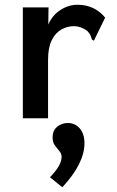

<svg xmlns="http://www.w3.org/2000/svg" viewBox="-20 -496 490 807"><path d="M76 -465H184L183 -393Q200 -432 234 -454Q268 -476 306 -476Q377 -476 422 -422L379 -334L375 -325L367 -329Q364 -337 361 -345.5Q358 -354 347 -366Q320 -386 291 -386Q263 -386 238 -372Q213 -358 197.5 -327Q182 -296 182 -245V1H76ZM242 291 190 249Q239 199 239 163Q239 150 229.5 139Q220 128 210.5 115Q201 102 201 81Q201 53 220 37Q239 21 265 21Q296 21 315.5 44Q335 67 335 106Q335 191 242 291Z"/></svg>

Font: Inconsolata SemiCondensed Bold
Style: Regular
Weight: 700
Width: 4
Monospace: yes
Designer: Raph Levien, Cyreal, Brenton Simpson
Foundry: Raph Levien, Cyreal, Google
Version: Version 3.001; ttfautohint (v1.8.2.53-6de2)